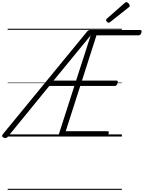

<svg xmlns="http://www.w3.org/2000/svg" viewBox="-72 -1279 1347 1799"><path d="M919 0H503Q488 0 481.5 -5.5Q475 -11 480 -23L625 -474H390L3 0Q-5 11 -15 13.5Q-25 16 -37 11Q-49 6 -51.5 -2Q-54 -10 -45 -22L742 -981Q749 -990 756.5 -994Q764 -998 776 -998H1240Q1251 -998 1253.5 -991.5Q1256 -985 1253 -973Q1249 -960 1242.5 -954Q1236 -948 1226 -948H832L696 -524H1021Q1028 -524 1030.5 -518Q1033 -512 1029 -499Q1025 -486 1019 -480Q1013 -474 1005 -474H680L544 -50H934Q945 -50 947 -44Q949 -38 945 -25Q942 -12 935.5 -6Q929 0 919 0ZM430 -524H641L778 -948ZM947 -1066Q939 -1066 930.5 -1074.5Q922 -1083 922 -1090Q922 -1093 923 -1096Q924 -1099 928 -1103L1095 -1250Q1100 -1253 1103 -1256Q1106 -1259 1111 -1259Q1118 -1259 1125.5 -1253.5Q1133 -1248 1138 -1240.5Q1143 -1233 1143 -1226Q1143 -1222 1142 -1218.5Q1141 -1215 1135 -1211L961 -1073Q956 -1070 953 -1068Q950 -1066 947 -1066ZM0 490H1070V500H0ZM0 -20H1070V0H0ZM0 -505H1070V-500H0ZM0 -1010H1070V-1000H0Z"/></svg>

Font: Playwrite BE VLG Guides
Style: Regular
Weight: 400
Designer: Veronika Burian, José Scaglione
Foundry: TypeTogether
Version: Version 1.003